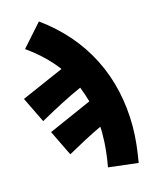

<svg xmlns="http://www.w3.org/2000/svg" viewBox="-130 -785 810 1047"><g transform="rotate(-15 275.0 -261.0)"><path d="M520 182C532 113 540 45 540 -20C540 -302 422 -540 194 -704L82 -578C149 -531 203 -479 246 -422L6 -317L76 -173C162 -221 239 -262 318 -297C329 -269 339 -241 347 -212L102 -104L172 40C242 1 305 -33 369 -63C370 -50 370 -36 370 -22C370 37 364 96 352 162Z"/></g></svg>

Font: Source Sans Pro Black
Style: Regular
Weight: 900
Designer: Paul D. Hunt
Foundry: Adobe Systems Incorporated
Version: Version 3.006;hotconv 1.0.111;makeotfexe 2.5.65597